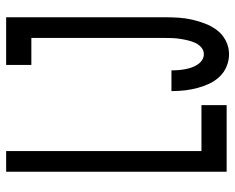

<svg xmlns="http://www.w3.org/2000/svg" viewBox="-92 -684 783 640"><g transform="rotate(-90 300.0 -363.5)"><path d="M48 0V-735H117V-84H270V0ZM440 8Q419 8 399.5 0Q380 -8 365.5 -23Q351 -38 342 -57Q333 -76 327.5 -96.5Q322 -117 319.5 -137.5Q317 -158 317 -179V-184H386V-181Q386 -170 387 -159Q388 -148 390 -137.5Q392 -127 395.5 -117Q399 -107 405 -97.5Q411 -88 420 -82Q429 -76 440 -76Q453 -76 463 -85Q473 -94 478 -105.5Q483 -117 486 -129.5Q489 -142 491 -155Q493 -168 493.5 -180.5Q494 -193 494 -206V-651H404V-735H563V-206Q563 -183 561.5 -160Q560 -137 555 -115Q550 -93 541.5 -71Q533 -49 519 -31Q505 -13 484 -2.5Q463 8 440 8Z"/></g></svg>

Font: Iosevka Medium Extended
Style: Regular
Weight: 500
Width: 7
Monospace: yes
Designer: Belleve Invis
Foundry: Belleve Invis
Version: Version 32.5.0; ttfautohint (v1.8.4)